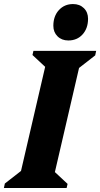

<svg xmlns="http://www.w3.org/2000/svg" viewBox="-47 -946 504 966"><path d="M-27.4 0 -22.6 -22.6 109.4 -125.4 47.8 -39 189.8 -651 229 -564.4 116.4 -669.2 121.2 -690H436.8L432 -667.4L300 -564.6L361.6 -651L219.6 -39L180.4 -125.6L293 -20.8L288.2 0ZM296.7 -742.4Q263.4 -742.4 242.4 -763.3Q221.4 -784.1 221.4 -816.1Q221.4 -864.8 249.3 -895.2Q277.2 -925.6 320.5 -925.6Q354 -925.6 375 -905Q396 -884.4 396 -851.7Q396 -803.4 368.5 -772.9Q341 -742.4 296.7 -742.4Z"/></svg>

Font: Platypi Light
Style: Italic
Weight: 300
Italic angle: -13°
Designer: David Sargent
Foundry: Bolt Cutter Type
Version: Version 1.200